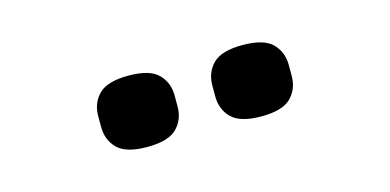

<svg xmlns="http://www.w3.org/2000/svg" viewBox="-30 -832 661 325"><g transform="rotate(-15 300.0 -669.5)"><path d="M133 -660V-679Q133 -702 148 -717Q163 -732 200 -732Q237 -732 252 -717Q267 -702 267 -679V-660Q267 -637 252 -622Q237 -607 200 -607Q163 -607 148 -622Q133 -637 133 -660ZM333 -660V-679Q333 -702 348 -717Q363 -732 400 -732Q437 -732 452 -717Q467 -702 467 -679V-660Q467 -637 452 -622Q437 -607 400 -607Q363 -607 348 -622Q333 -637 333 -660Z"/></g></svg>

Font: IBM Plaex Mono Medium
Style: Regular
Weight: 500
Designer: Mike Abbink, Paul van der Laan, Pieter van Rosmalen
Foundry: Bold Monday
Version: Version 2.003